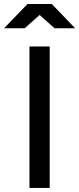

<svg xmlns="http://www.w3.org/2000/svg" viewBox="-56 -930 392 950"><path d="M189.9 -700.2V0H89.8V-700.2ZM315.9 -790H213.9L140.1 -856L65.9 -790H-36.1L80.1 -910.2H200.2Z"/></svg>

Font: Aldrich
Style: Regular
Weight: 400
Designer: Matthew Desmond
Foundry: Matthew Desmond
Version: Version 1.001 2011